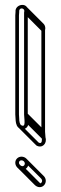

<svg xmlns="http://www.w3.org/2000/svg" viewBox="-20 -701 250 785"><path d="M57.5 -233V-638C57.5 -642.5 57.8 -647 58.5 -651.5V-657.5C60.8 -671 78.9 -668.3 79.5 -656.5L78.5 -649.5V-233C78.5 -215.8 87.7 -176.3 66.4 -189.4C60.9 -192.8 58.5 -204.6 58.5 -217V-217.4C57.8 -223.2 57.5 -228.6 57.5 -233ZM93.5 -233V-648.5L94.5 -655.5V-656C94.5 -691.9 47.1 -685.8 43.5 -658.5V-652.5C43.5 -648.7 42.5 -642.7 42.5 -638V-233C42.5 -227.8 43.2 -224.1 43.5 -216.6C44 -205 45 -189.3 54.4 -180C66.4 -167.9 85 -171.7 92.4 -183.9C99.5 -195.6 94.5 -204.6 94.5 -220V-220.5C93.9 -224.9 93.5 -229.3 93.5 -233ZM81.5 -32.5C81.5 -26.2 76.8 -21.5 71.5 -21.5C65.3 -21.5 57.5 -29.1 57.5 -35.5C57.5 -41.5 61.5 -45.5 68 -45.5C74.9 -45.5 81.5 -39.4 81.5 -32.5ZM71.5 -6.5C86.1 -6.5 96.5 -18.9 96.5 -32.5C96.5 -47.9 83.3 -60.5 68 -60.5C53.9 -60.5 42.5 -49.9 42.5 -35.5C42.5 -20.3 56.5 -6.5 71.5 -6.5ZM66.2 -8.7 136.9 62 147.5 51.4 76.8 -19.3ZM82.7 -202.7 153.4 -132 164 -142.6 93.3 -213.3ZM81.7 -214.7 152.4 -144 163 -154.6 92.3 -225.3ZM80.7 -227.7 151.4 -157 162 -167.6 91.3 -238.3ZM80.7 -643.7 151.4 -573 162 -583.6 91.3 -654.3ZM81.7 -650.7 152.4 -580 163 -590.6 92.3 -661.3ZM164.2 -162.3V-577.8L165.2 -584.8V-585.3C165.2 -592.8 162.5 -599.3 158.1 -603.8L87.4 -674.5L76.8 -663.9L147.5 -593.2C149 -591.7 150.1 -589 150.2 -585.8L149.2 -578.8V-162.3C149.2 -145.1 158.7 -107.3 137.9 -118.2L67.8 -188.3L57.2 -177.7L128.5 -106.4C151.5 -92.5 173.7 -113.4 166 -139.2C165.7 -140.9 165.2 -145.2 165.2 -149.3V-149.8C164.6 -154.2 164.2 -158.6 164.2 -162.3ZM77.6 -41.4 148.3 29.3C150.8 31.8 152.2 35 152.2 38.2C152.2 44.5 147.5 49.2 142.2 49.2C139.5 49.2 135.7 47.6 132.7 44.6L62 -26.1L51.4 -15.5L122.1 55.2C127.3 60.4 134.4 64.2 142.2 64.2C156.8 64.2 167.2 51.8 167.2 38.2C167.2 30.6 163.9 23.7 158.9 18.7L88.2 -52Z"/></svg>

Font: CiSf OpenHand
Style: Gls
Weight: 400
Foundry: Cannot Into Space Fonts
Version: Version 0.7892